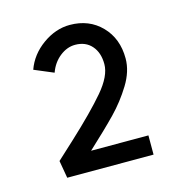

<svg xmlns="http://www.w3.org/2000/svg" viewBox="-73 -911 510 550"><g transform="rotate(-15 182.0 -636.5)"><path d="M104 -526Q173 -590 210.5 -634Q248 -678 248 -713Q248 -747 230 -767.5Q212 -788 181 -788Q157 -788 135.5 -771Q114 -754 104 -726L47 -750Q62 -792 100.5 -819.5Q139 -847 181 -847Q238 -847 274.5 -809.5Q311 -772 311 -713Q311 -675 287 -636Q263 -597 231.5 -564.5Q200 -532 147 -483H317V-426H61L52 -478Z"/></g></svg>

Font: SUITE Medium
Style: Regular
Weight: 500
Designer: Sun
Foundry: Sun
Version: Version 2.040